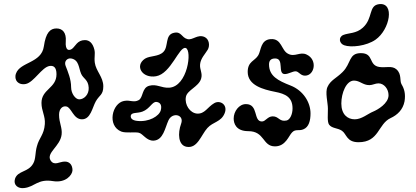

<svg xmlns="http://www.w3.org/2000/svg" viewBox="-20 -718 2105 972"><path d="M61 -346C82 -405 190 -398 202 -483C212 -553 234 -574 266 -574C298 -574 316 -551 313 -510C309 -460 330 -460 345 -471C362 -484 371 -515 410 -515C433 -515 450 -499 458 -466C463 -444 456 -429 460 -400C466 -358 503 -328 503 -281C503 -237 483 -237 465 -205C447 -173 439 -114 395 -114C351 -114 342 -174 316 -179C297 -183 279 -168 279 -137C279 -96 296 -72 292 -37C285 23 213 55 236 94C255 124 282 99 309 100C332 100 347 117 347 144C346 168 313 209 249 199C170 186 157 228 102 234C72 238 46 219 56 187C70 145 123 155 148 110C162 86 157 56 167 22C178 -21 203 -35 207 -90C210 -131 190 -156 190 -197C190 -267 266 -271 266 -342C266 -378 251 -387 231 -384C192 -378 152 -302 111 -293C73 -285 49 -313 61 -346ZM340 -422C322 -425 303 -409 312 -385C324 -354 340 -317 340 -277C340 -243 363 -215 381 -215C406 -215 431 -240 429 -274C427 -315 402 -319 391 -344C378 -373 381 -415 340 -422Z M807 -455C835 -483 813 -542 861 -552C899 -560 898 -528 929 -520C955 -513 980 -546 1015 -531C1040 -520 1043 -486 1032 -467C1019 -445 996 -423 993 -393C990 -365 1007 -348 998 -319C985 -278 927 -262 921 -227C914 -187 942 -146 977 -143C1017 -140 1030 -176 1065 -196C1095 -213 1135 -187 1117 -144C1099 -100 1059 -102 1030 -70C998 -35 980 36 924 25C882 17 879 -43 897 -92C914 -138 853 -152 833 -109C815 -70 807 -9 758 -6C722 -4 704 -41 683 -46C663 -51 617 -43 594 -52C521 -81 547 -196 608 -207C640 -213 656 -197 682 -211C706 -224 697 -274 736 -284C774 -294 796 -272 836 -274C930 -279 954 -465 920 -475C887 -485 846 -345 770 -332C700 -320 660 -385 714 -421C740 -437 782 -430 807 -455ZM642 -131C641 -121 647 -109 674 -106C734 -99 786 -130 794 -160C801 -187 790 -200 772 -202C750 -204 739 -167 701 -153C674 -143 644 -151 642 -131Z M1350 -520C1407 -524 1403 -464 1438 -446C1473 -427 1498 -458 1532 -442C1589 -416 1573 -335 1524 -335C1500 -335 1493 -357 1476 -357C1461 -357 1440 -343 1422 -343C1383 -343 1421 -422 1373 -422C1352 -422 1342 -412 1342 -392C1342 -333 1387 -310 1451 -285C1515 -260 1552 -200 1552 -144C1552 -108 1544 -74 1515 -63C1493 -54 1476 -66 1459 -48C1442 -32 1427 23 1372 23C1308 23 1321 -54 1237 -54C1174 -54 1163 -94 1163 -118C1163 -154 1190 -191 1225 -191C1290 -191 1261 -103 1306 -103C1325 -103 1334 -129 1361 -129C1392 -129 1394 -100 1431 -108C1448 -112 1461 -139 1461 -169C1461 -226 1425 -243 1373 -253C1312 -265 1234 -286 1234 -354C1234 -408 1271 -409 1288 -439C1302 -464 1299 -516 1350 -520Z M1714 -353C1759 -397 1744 -449 1807 -449C1874 -449 1844 -388 1900 -379C1934 -374 1964 -387 1987 -367C2015 -342 2002 -309 2013 -291C2027 -268 2034 -242 2028 -205C2020 -163 1992 -136 1957 -120C1893 -90 1900 2 1795 2C1734 2 1735 -40 1711 -56C1689 -71 1661 -67 1646 -87C1636 -101 1640 -140 1640 -168C1640 -198 1625 -251 1638 -278C1653 -312 1683 -322 1714 -353ZM1772 -310C1733 -310 1708 -247 1708 -194C1708 -139 1739 -114 1776 -114C1811 -114 1842 -142 1869 -153C1891 -162 1947 -194 1947 -236C1947 -268 1924 -296 1896 -296C1880 -296 1866 -287 1850 -287C1817 -287 1802 -310 1772 -310ZM1881 -517C1835 -485 1757 -476 1722 -489C1697 -498 1692 -530 1718 -541C1745 -552 1783 -547 1817 -578C1870 -626 1844 -690 1899 -697C1980 -707 1954 -568 1881 -517Z"/></svg>

Font: PicNic
Style: Regular
Weight: 400
Designer: Mariel Nils
Foundry: Velvetyne Type Foundry
Version: Version 2.000;Glyphs 3.2.3 (3260)